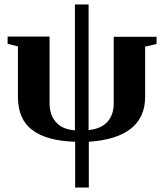

<svg xmlns="http://www.w3.org/2000/svg" viewBox="-20 -623 727 856"><path d="M315 9H314Q187 5 123 -44Q60 -92 60 -191V-416L14 -428V-460H201V-163Q201 -110 230 -78Q258 -46 314 -42V-603H375V-43Q432 -49 460 -81Q487 -112 487 -162V-459H678V-427L627 -415V-190Q627 -100 563 -49Q499 1 376 9V213H315Z"/></svg>

Font: Libra Serif Modern
Style: Bold
Weight: 700
Designer: Stefan Peev, Context Ltd
Foundry: Ascender Corporation
Version: Version 1.000